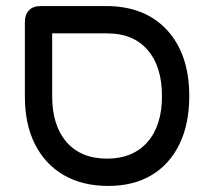

<svg xmlns="http://www.w3.org/2000/svg" viewBox="-20 -602 696 633"><path d="M337 11Q252 11 190.5 -24.5Q129 -60 95.5 -126Q62 -192 62 -284V-530Q62 -554 75.5 -568Q89 -582 113 -582H330Q458 -582 531 -502.5Q604 -423 604 -285Q604 -193 571.5 -126.5Q539 -60 479.5 -24.5Q420 11 337 11ZM333 -79Q418 -79 466 -133.5Q514 -188 514 -285Q514 -383 466.5 -437.5Q419 -492 334 -492H152V-285Q152 -188 199.5 -133.5Q247 -79 333 -79Z"/></svg>

Font: Fredoka
Style: Regular
Weight: 400
Designer: Ben Nathan
Foundry: Milena B. Brandão, Ben Nathan
Version: Version 2.001